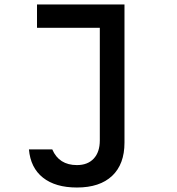

<svg xmlns="http://www.w3.org/2000/svg" viewBox="-20 -620 790 856"><path d="M535 -600V16Q535 112 480 164Q425 216 323 216Q227 216 171.5 172Q116 128 109 46H213Q228 81 255.5 98.5Q283 116 323 116Q371 116 398 87Q425 58 425 6V-496H145V-600Z"/></svg>

Font: Martian Mono Custom sWd Rg
Style: Regular
Weight: 400
Width: 6
Monospace: yes
Designer: Alex Havermale
Foundry: Evil Martians
Version: Version 1.000